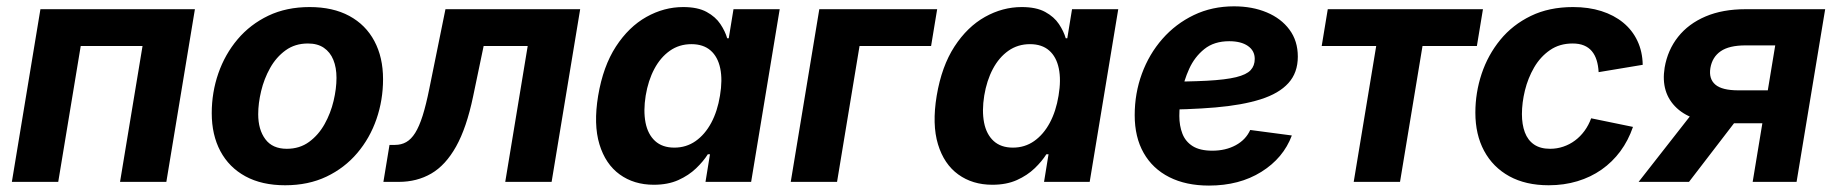

<svg xmlns="http://www.w3.org/2000/svg" viewBox="-20 -575 5808 607"><path d="M596.2 -545.9 505.9 0H359.5L430.6 -429.5H235.2L164.1 0H17.5L107.8 -545.9Z M881.6 10.7Q807.8 10.7 755.9 -17.6Q704.1 -45.8 676.7 -97.2Q649.4 -148.5 649.4 -217.2Q649.4 -283 670.3 -343.2Q691.2 -403.4 731.1 -450.7Q771.1 -498 828.4 -525.4Q885.7 -552.7 958.8 -552.7Q1032.4 -552.7 1084.4 -524.6Q1136.3 -496.5 1163.6 -445.1Q1191 -393.8 1191 -324.6Q1191 -258.7 1170.2 -198.5Q1149.4 -138.2 1109.4 -91.1Q1069.4 -43.9 1012.1 -16.6Q954.7 10.7 881.6 10.7ZM886.7 -104.6Q927.5 -104.6 957.3 -126.5Q987 -148.3 1006.2 -182.7Q1025.4 -217.1 1034.6 -256Q1043.8 -294.9 1043.8 -328.7Q1043.8 -361.5 1033.8 -385.9Q1023.8 -410.3 1003.8 -423.9Q983.9 -437.5 953.5 -437.5Q912.7 -437.5 882.9 -415.9Q853.1 -394.3 834 -360.1Q814.8 -325.8 805.6 -287.1Q796.3 -248.3 796.3 -214Q796.3 -165.1 818.9 -134.9Q841.4 -104.6 886.7 -104.6Z M1192.1 0 1211.4 -116.9H1228.8Q1248.7 -116.9 1264.3 -125.8Q1279.9 -134.6 1292.6 -154.8Q1305.3 -175 1316.2 -209.3Q1327 -243.5 1337.2 -294.3L1388.3 -545.9H1814.2L1723.9 0H1577.3L1648.3 -429.5H1509L1475.6 -269.6Q1455 -170.9 1421.9 -111.8Q1388.8 -52.7 1343.6 -26.4Q1298.3 0 1240.6 0Z M2046.9 9.1Q1984.3 9.1 1939.2 -23.5Q1894.2 -56 1875.1 -118.8Q1856 -181.6 1871 -272.2Q1886.7 -365.7 1927.3 -428Q1967.8 -490.2 2023.6 -521.5Q2079.3 -552.7 2139.8 -552.7Q2185.9 -552.7 2214.1 -537.2Q2242.3 -521.8 2257.5 -498.9Q2272.7 -476 2279 -454H2283.9L2298.9 -545.9H2445L2354.7 0H2210.4L2224.6 -87.4H2217.8Q2203.7 -64.9 2180.6 -42.8Q2157.5 -20.6 2124.5 -5.7Q2091.5 9.1 2046.9 9.1ZM2111.9 -108.3Q2149.6 -108.3 2179.1 -129Q2208.6 -149.7 2228.5 -186.6Q2248.3 -223.5 2256.2 -272.7Q2264.6 -322.4 2257 -358.9Q2249.4 -395.4 2226.5 -415.4Q2203.6 -435.4 2165.9 -435.4Q2127.3 -435.4 2097.7 -414.5Q2068 -393.6 2048.6 -357Q2029.2 -320.4 2021.3 -272.7Q2013.6 -224.8 2020.8 -187.5Q2028.1 -150.3 2051 -129.3Q2073.9 -108.3 2111.9 -108.3Z M2942.8 -545.9 2923.6 -429.5H2697.4L2626.3 0H2479.9L2570.2 -545.9Z M3117.2 9.1Q3054.6 9.1 3009.5 -23.5Q2964.5 -56 2945.4 -118.8Q2926.3 -181.6 2941.3 -272.2Q2957 -365.7 2997.6 -428Q3038.1 -490.2 3093.9 -521.5Q3149.6 -552.7 3210.1 -552.7Q3256.2 -552.7 3284.4 -537.2Q3312.6 -521.8 3327.8 -498.9Q3343 -476 3349.3 -454H3354.2L3369.2 -545.9H3515.3L3425 0H3280.7L3294.9 -87.4H3288.1Q3274 -64.9 3250.9 -42.8Q3227.8 -20.6 3194.8 -5.7Q3161.8 9.1 3117.2 9.1ZM3182.3 -108.3Q3219.9 -108.3 3249.4 -129Q3278.9 -149.7 3298.8 -186.6Q3318.6 -223.5 3326.6 -272.7Q3335 -322.4 3327.3 -358.9Q3319.7 -395.4 3296.8 -415.4Q3273.9 -435.4 3236.2 -435.4Q3197.7 -435.4 3168 -414.5Q3138.3 -393.6 3118.9 -357Q3099.5 -320.4 3091.6 -272.7Q3083.9 -224.8 3091.1 -187.5Q3098.4 -150.3 3121.3 -129.3Q3144.2 -108.3 3182.3 -108.3Z M3802.1 11.7Q3729.5 11.7 3676.8 -14.9Q3624 -41.5 3595.7 -91.4Q3567.3 -141.2 3567.3 -210.9Q3567.3 -280 3590.1 -342.1Q3612.9 -404.1 3654.8 -451.9Q3696.8 -499.8 3754.3 -527.4Q3811.8 -555 3881.2 -555Q3939 -555 3984.6 -535.9Q4030.3 -516.8 4056.6 -481.2Q4083 -445.7 4083 -396Q4083 -345.1 4053.2 -312.3Q4023.5 -279.4 3965.4 -261Q3907.3 -242.6 3822.3 -235.3Q3737.3 -228 3626.7 -228L3641.9 -316.6Q3735.4 -316.6 3795.1 -319.7Q3854.8 -322.9 3887.8 -331Q3920.8 -339.1 3933.8 -353.2Q3946.8 -367.2 3946.8 -388.8Q3946.8 -414.7 3925.2 -429.7Q3903.6 -444.7 3866.1 -444.7Q3818.3 -444.7 3787.5 -419.9Q3756.7 -395.2 3739.6 -357.5Q3722.4 -319.8 3715.4 -279.7Q3708.4 -239.5 3708.4 -208.5Q3708.4 -177.4 3718.1 -152.4Q3727.7 -127.5 3750.6 -113Q3773.5 -98.6 3812.8 -98.6Q3854.7 -98.6 3886.7 -115.9Q3918.6 -133.2 3932.5 -164.1L4064.1 -146.7Q4037.3 -75.1 3967.7 -31.7Q3898.2 11.7 3802.1 11.7Z M4259.7 0 4330.8 -429.5H4158.5L4177.7 -545.9H4668.3L4649.1 -429.5H4477.2L4406.1 0Z M4876 10.7Q4803.5 10.7 4751.6 -17.8Q4699.8 -46.4 4672 -98Q4644.3 -149.6 4644.3 -218.8Q4644.3 -281.9 4664.1 -341.6Q4684 -401.3 4723 -449Q4762 -496.7 4819.8 -524.7Q4877.5 -552.7 4953.2 -552.7Q5002.4 -552.7 5042.5 -540Q5082.6 -527.3 5111.7 -503.4Q5140.7 -479.6 5156.6 -445.8Q5172.6 -412.1 5173.4 -370.1L5034 -346.9Q5032.9 -368.1 5027.6 -384.8Q5022.4 -401.5 5012.5 -413.3Q5002.6 -425.1 4987.6 -431.3Q4972.6 -437.5 4951.8 -437.5Q4910.4 -437.5 4880.1 -416.5Q4849.8 -395.6 4830.1 -361.8Q4810.5 -327.9 4801 -289.1Q4791.5 -250.2 4791.5 -214.2Q4791.5 -181.6 4800.7 -156.7Q4810 -131.8 4829.8 -118.2Q4849.6 -104.6 4880.6 -104.6Q4902.3 -104.6 4922.3 -111.4Q4942.3 -118.1 4959.2 -130.7Q4976.2 -143.3 4989.3 -161.2Q5002.4 -179.1 5010.4 -201L5142.6 -173.8Q5127.8 -130.8 5102.7 -96.8Q5077.5 -62.8 5043.3 -38.8Q5009.1 -14.8 4966.9 -2.1Q4924.7 10.7 4876 10.7Z M5659.8 0H5521L5592.3 -431.5H5498.3Q5446.7 -431.5 5420 -413.1Q5393.2 -394.7 5387.3 -359.9Q5381.8 -325.8 5402.9 -307.6Q5423.9 -289.4 5475.9 -289.4H5626.7L5609.5 -185.3H5442.5Q5332.5 -185.3 5281.1 -233.3Q5229.7 -281.3 5242.7 -361.4Q5252.3 -417 5285.2 -458.5Q5318.2 -500.1 5372.1 -523Q5426.1 -545.9 5498.3 -545.9H5750.2ZM5319.7 0H5160.4L5356.1 -250H5511.7Z"/></svg>

Font: Inter Variable
Style: Italic
Weight: 400
Italic angle: -9.39999°
Designer: Rasmus Andersson
Foundry: rsms
Version: Version 4.001;git-9221beed3